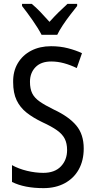

<svg xmlns="http://www.w3.org/2000/svg" viewBox="-20 -963 494 993"><path d="M413 -195Q413 -133 387.5 -87Q362 -41 315 -15.5Q268 10 205 10Q106 10 42 -22V-109Q76 -90 119.5 -79.5Q163 -69 204 -69Q263 -69 295 -102.5Q327 -136 327 -187Q327 -221 315 -245Q303 -269 275 -289Q247 -309 199 -331Q151 -354 117.5 -380.5Q84 -407 66 -444.5Q48 -482 48 -538Q47 -594 72 -636Q97 -678 141.5 -701Q186 -724 244 -724Q291 -724 331.5 -713.5Q372 -703 404 -688L377 -611Q344 -627 311 -636Q278 -645 245 -645Q192 -645 163.5 -615.5Q135 -586 135 -540Q135 -504 146.5 -480.5Q158 -457 185 -438Q212 -419 259 -396Q336 -360 374.5 -314Q413 -268 413 -195ZM195 -783Q178 -816 149 -857.5Q120 -899 94 -932V-943H144Q165 -926 189 -901Q213 -876 236 -850Q262 -879 282.5 -899Q303 -919 329 -943H379V-932Q363 -912 343 -886Q323 -860 305 -833Q287 -806 276 -783Z"/></svg>

Font: Noto Sans Hebrew Condensed
Style: Regular
Weight: 400
Width: 3
Designer: Monotype Design Team
Foundry: Monotype Imaging Inc.
Version: Version 2.004; ttfautohint (v1.8.4.7-5d5b)